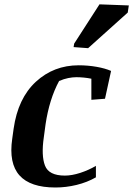

<svg xmlns="http://www.w3.org/2000/svg" viewBox="-20 -835 601 866"><path d="M453.6 -389.6 392.1 -384.8V-480Q375.5 -483.4 357.9 -485.1Q340.3 -486.8 324.2 -486.8Q307.6 -486.8 287.8 -482.9Q268.1 -479 246.6 -469.7Q224.6 -429.2 209.2 -379.9Q193.8 -330.6 185.5 -274.4L177.7 -216.3Q165.5 -133.3 182.9 -88.1Q200.2 -43 272.5 -43Q304.2 -43 341.8 -55.2Q379.4 -67.4 412.6 -86.9V-35.2Q373.5 -12.7 325.7 -1Q277.8 10.7 230 10.7Q116.7 10.7 67.9 -43.9Q19 -98.6 35.2 -209.5L41.5 -254.9Q61 -391.6 141.6 -466.1Q222.2 -540.5 335 -540.5Q376 -540.5 415 -533.7Q454.1 -526.9 481 -515.1ZM314.5 -638.2 428.7 -815.4 561 -810.5 556.2 -778.3 377.4 -617.7 312 -622.6Z"/></svg>

Font: Noticia Text
Style: Bold Italic
Weight: 700
Italic angle: -8°
Designer: JM Sole
Foundry: JM Sole
Version: Version 1.003